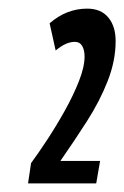

<svg xmlns="http://www.w3.org/2000/svg" viewBox="-20 -794 288 445"><path d="M45 -369 52 -416Q69 -439 90 -471Q111 -503 130.5 -538Q150 -573 163 -606Q176 -639 176 -663Q176 -678 170.5 -687.5Q165 -697 153 -697Q133 -697 109 -677L95 -740Q134 -774 182 -774Q214 -774 231 -753.5Q248 -733 248 -699Q248 -653 229.5 -606Q211 -559 181.5 -513Q152 -467 120 -421H212L203 -369Z"/></svg>

Font: Georama ExtraCondensed SemiBold
Style: Italic
Weight: 600
Width: 2
Italic angle: -9°
Designer: Jean-Baptiste Levee
Foundry: Production Type
Version: Version 1.000